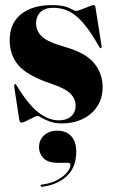

<svg xmlns="http://www.w3.org/2000/svg" viewBox="-20 -474 446 753"><path d="M210.5 -2Q241 -2 258.8 -17.8Q276.5 -33.5 276.5 -59Q276.5 -86.5 256 -107Q235.5 -127.5 180 -146Q86.5 -177.5 52.2 -218Q18 -258.5 18 -316Q18 -383 62.8 -418.5Q107.5 -454 183 -454Q229.5 -454 251.5 -442.5Q273.5 -431 278.5 -431Q284 -431 298.8 -436.8Q313.5 -442.5 328 -448.2Q342.5 -454 347 -454Q353 -454 354 -448L378 -296Q379.5 -287 376 -285.5Q373 -284 370.5 -288Q337 -347.5 308.2 -381.5Q279.5 -415.5 250.8 -429.5Q222 -443.5 189.5 -443.5Q156.5 -443.5 139 -426.8Q121.5 -410 121.5 -382.5Q121.5 -353 143.8 -331.2Q166 -309.5 233 -290.5Q316 -267 349.2 -226.2Q382.5 -185.5 382.5 -132Q382.5 -88.5 361.2 -56.5Q340 -24.5 303.8 -7.2Q267.5 10 223 10Q195.5 10 175 2.5Q154.5 -5 142.5 -12.5Q130.5 -20 127.5 -20Q124 -20 110.8 -13.2Q97.5 -6.5 83.8 0.2Q70 7 65 7Q57 7 55.5 -5L36 -132Q35 -142 39 -144.5Q40 -145.5 44 -141Q88.5 -66.5 129.2 -34.2Q170 -2 210.5 -2ZM207 164.5Q167.5 164.5 150.2 146Q133 127.5 133 104Q133 75 152.8 56.8Q172.5 38.5 204.5 38.5Q239.5 38.5 259.2 59.8Q279 81 279 121.5Q279 181 243.2 215.5Q207.5 250 146 258.5Q140 259.5 139.5 255Q138 250.5 143 250Q178 246 203.2 232.8Q228.5 219.5 242.2 203Q256 186.5 256 173.5Q256 164.5 247.5 164.5Z"/></svg>

Font: Fraunces 144pt S000
Style: Bold
Weight: 700
Version: Version 1.000; ttfautohint (v1.8.3)